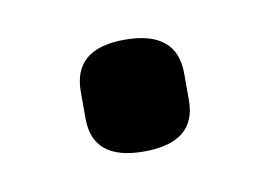

<svg xmlns="http://www.w3.org/2000/svg" viewBox="-32 -149 285 203"><g transform="rotate(-10 110.5 -48.0)"><path d="M166 -33Q166 12 110 12Q55 12 55 -33V-62Q55 -108 110 -108Q166 -108 166 -62Z"/></g></svg>

Font: Ropa Sans
Style: Regular
Weight: 400
Designer: Botio Nikoltchev
Foundry: Botjo Nikoltchev
Version: Version 1.002